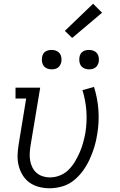

<svg xmlns="http://www.w3.org/2000/svg" viewBox="-20 -999 640 1027"><path d="M246 8Q217 8 189 1Q161 -6 138.5 -22Q116 -38 101.5 -61.5Q87 -85 80 -112.5Q73 -140 74 -169.5Q75 -199 80 -228L120 -472H63V-530H195L143 -218Q140 -198 139 -178Q138 -158 141.5 -139Q145 -120 153.5 -103Q162 -86 176 -74Q190 -62 208.5 -56Q227 -50 247 -50Q274 -50 300.5 -60.5Q327 -71 347 -91Q367 -111 381.5 -135.5Q396 -160 407 -185.5Q418 -211 425 -237Q432 -263 437 -290Q446 -349 442 -405.5Q438 -462 421 -517L483 -534Q502 -473 506.5 -409.5Q511 -346 500 -281Q495 -247 485 -214Q475 -181 460.5 -149Q446 -117 425 -87.5Q404 -58 376 -35Q348 -12 313.5 -2Q279 8 246 8ZM456 -628Q444 -628 432.5 -632.5Q421 -637 414 -646Q407 -655 405 -667.5Q403 -680 405 -693Q406 -701 410.5 -709.5Q415 -718 422.5 -723Q430 -728 439 -730Q448 -732 456 -732Q469 -732 480.5 -727.5Q492 -723 499 -714Q506 -705 508 -692.5Q510 -680 508 -667Q506 -659 501.5 -650.5Q497 -642 489.5 -637Q482 -632 473.5 -630Q465 -628 456 -628ZM256 -628Q244 -628 232.5 -632.5Q221 -637 214 -646Q207 -655 205 -667.5Q203 -680 205 -693Q206 -701 210.5 -709.5Q215 -718 222.5 -723Q230 -728 239 -730Q248 -732 256 -732Q269 -732 280.5 -727.5Q292 -723 299 -714Q306 -705 308 -692.5Q310 -680 308 -667Q306 -659 301.5 -650.5Q297 -642 289.5 -637Q282 -632 273.5 -630Q265 -628 256 -628ZM366 -796 327 -834 478 -979 526 -931Z"/></svg>

Font: Iosevka Slab Light Extended
Style: Italic
Weight: 300
Width: 7
Italic angle: -9°
Monospace: yes
Designer: Belleve Invis
Foundry: Belleve Invis
Version: Version 11.1.0; ttfautohint (v1.8.3)